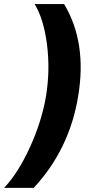

<svg xmlns="http://www.w3.org/2000/svg" viewBox="-64 -761 493 939"><path d="M318.5 -291.5Q275.9 -30.2 100.9 157.7H-44Q23.8 87 81.9 -39.8Q139.9 -166.5 161.2 -291.5Q181.8 -418.7 165.7 -544.2Q149.5 -669.7 105.1 -741.1H249.6Q361.9 -553.6 318.5 -291.5Z"/></svg>

Font: Karasuma Gothic
Style: Bold Italic
Weight: 700
Italic angle: 9.39998°
Designer: Rasmus Andersson / Ryoko Nishizuka
Foundry: Genbu
Version: Version 1.00